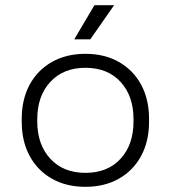

<svg xmlns="http://www.w3.org/2000/svg" viewBox="-20 -708 660 742"><path d="M64 -237V-249Q64 -324 94.5 -380.5Q125 -437 180.5 -468.5Q236 -500 310 -500Q384 -500 439.5 -468.5Q495 -437 525.5 -380.5Q556 -324 556 -249V-237Q556 -162 525.5 -105.5Q495 -49 439.5 -17.5Q384 14 310 14Q236 14 180.5 -17.5Q125 -49 94.5 -105.5Q64 -162 64 -237ZM496 -239V-247Q496 -337 446 -391.5Q396 -446 310 -446Q225 -446 174.5 -391.5Q124 -337 124 -247V-239Q124 -149 174.5 -94.5Q225 -40 310 -40Q396 -40 446 -94.5Q496 -149 496 -239ZM267 -556 345 -688H421L329 -556Z"/></svg>

Font: Space 7353
Style: Regular
Weight: 400
Designer: Christine Claussen + Ruben Lyon  (Space 7353)
Version: Version 1.000;FEAKit 1.0